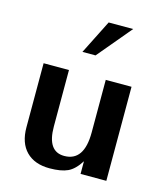

<svg xmlns="http://www.w3.org/2000/svg" viewBox="-106 -766 731 857"><g transform="rotate(15 259.5 -337.5)"><path d="M203.1 11.7Q133.8 11.7 95.2 -27.3Q56.6 -66.4 56.6 -138.7V-434.6H173.8V-173.8Q173.8 -58.6 252 -58.6Q343.8 -58.6 343.8 -191.4V-434.6H462.9V0H343.8V-58.6Q317.4 -16.6 286.6 -2.4Q255.9 11.7 203.1 11.7ZM210.9 -528.3 290 -685.5H403.3L271.5 -528.3Z"/></g></svg>

Font: Padauk Book
Style: Bold
Weight: 700
Designer: Debbi Hosken, Becca Hirsbrunner Spalinger
Foundry: SIL International
Version: Version 5.000